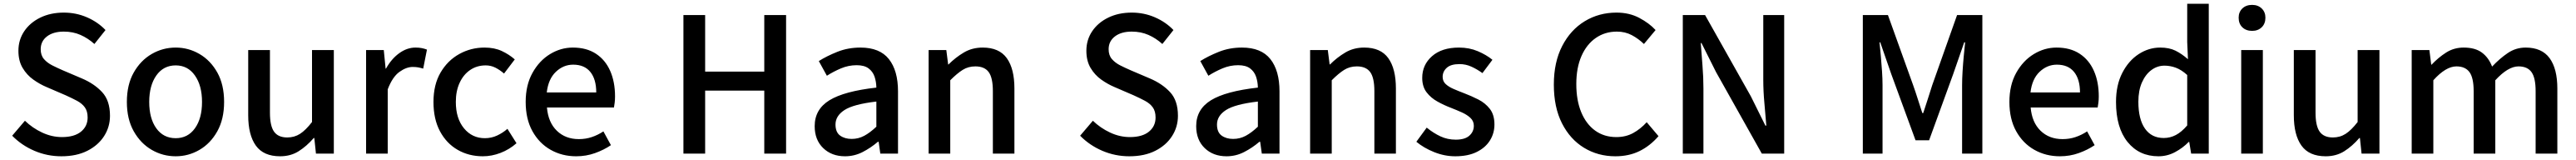

<svg xmlns="http://www.w3.org/2000/svg" viewBox="-20 -817 13723 851"><path d="M307.1 14.2Q231.4 14.2 163.3 -14.9Q95.2 -43.9 44.9 -95.2L112.8 -174.8Q152.8 -136.2 204.3 -112.1Q255.9 -87.9 310.1 -87.9Q376 -87.9 411.4 -116.7Q446.8 -145.5 446.8 -191.9Q446.8 -225.6 431.9 -246.1Q417 -266.6 390.4 -280.8Q363.8 -294.9 330.1 -310.1L228 -354Q191.9 -369.1 157.5 -393.6Q123 -418 100.6 -455.6Q78.1 -493.2 78.1 -546.9Q78.1 -605 109.1 -650.9Q140.1 -696.8 194.8 -723.4Q249.5 -750 319.8 -750Q385.3 -750 443.4 -724.9Q501.5 -699.7 542 -657.2L482.9 -583Q448.7 -613.8 408.7 -631.3Q368.7 -648.9 319.8 -648.9Q263.7 -648.9 230.2 -623.3Q196.8 -597.7 196.8 -555.2Q196.8 -522.9 214.1 -502.9Q231.4 -482.9 258.5 -469.2Q285.6 -455.6 314.9 -442.9L416 -399.9Q481.9 -372.1 523.9 -327.1Q565.9 -282.2 565.9 -201.2Q565.9 -142.1 534.7 -93.3Q503.4 -44.4 445.6 -15.1Q387.7 14.2 307.1 14.2Z M916 14.2Q847.2 14.2 788.1 -20Q729 -54.2 692.4 -118.9Q655.8 -183.6 655.8 -274.9Q655.8 -366.7 692.4 -431.2Q729 -495.6 788.1 -529.8Q847.2 -564 916 -564Q983.9 -564 1042.7 -529.8Q1101.6 -495.6 1137.7 -431.2Q1173.8 -366.7 1173.8 -274.9Q1173.8 -183.6 1137.7 -118.9Q1101.6 -54.2 1042.7 -20Q983.9 14.2 916 14.2ZM916 -82Q980.5 -82 1018.3 -134.5Q1056.2 -187 1056.2 -274.9Q1056.2 -361.8 1018.3 -415.5Q980.5 -469.2 916 -469.2Q850.6 -469.2 812.7 -415.5Q774.9 -361.8 774.9 -274.9Q774.9 -187 812.7 -134.5Q850.6 -82 916 -82Z M1472.2 14.2Q1383.8 14.2 1343 -42.5Q1302.2 -99.1 1302.2 -204.1V-550.8H1418V-217.8Q1418 -147.5 1439.9 -116.7Q1461.9 -85.9 1510.3 -85.9Q1548.3 -85.9 1578.4 -105.2Q1608.4 -124.5 1642.1 -168V-550.8H1758.3V0H1663.1L1654.3 -83H1651.4Q1613.8 -39.6 1571 -12.7Q1528.3 14.2 1472.2 14.2Z M1930.2 0V-550.8H2024.4L2034.2 -452.1H2036.1Q2065.4 -504.4 2106.9 -534.2Q2148.4 -564 2193.4 -564Q2213.4 -564 2227.5 -561Q2241.7 -558.1 2254.4 -553.2L2234.4 -452.1Q2219.2 -456.5 2207.3 -458.7Q2195.3 -460.9 2178.2 -460.9Q2144.5 -460.9 2107.7 -434.6Q2070.8 -408.2 2045.4 -341.8V0Z M2552.2 14.2Q2477.5 14.2 2418 -20Q2358.4 -54.2 2323.7 -118.9Q2289.1 -183.6 2289.1 -274.9Q2289.1 -366.7 2326.9 -431.2Q2364.7 -495.6 2426.8 -529.8Q2488.8 -564 2561 -564Q2613.8 -564 2653.1 -545.7Q2692.4 -527.3 2722.2 -501L2665 -425.8Q2642.6 -445.3 2618.7 -457.3Q2594.7 -469.2 2567.4 -469.2Q2520.5 -469.2 2484.6 -444.8Q2448.7 -420.4 2428.5 -376.7Q2408.2 -333 2408.2 -274.9Q2408.2 -187 2451.7 -134.5Q2495.1 -82 2563 -82Q2597.7 -82 2628.2 -96.2Q2658.7 -110.4 2683.1 -131.8L2731.4 -55.2Q2692.9 -21.5 2646.2 -3.7Q2599.6 14.2 2552.2 14.2Z M3049.3 14.2Q2974.1 14.2 2913.1 -20.3Q2852.1 -54.7 2816.2 -119.4Q2780.3 -184.1 2780.3 -274.9Q2780.3 -364.3 2816.4 -429.2Q2852.5 -494.1 2909.9 -529.1Q2967.3 -564 3031.2 -564Q3104.5 -564 3154.5 -531.2Q3204.6 -498.5 3230.5 -439.9Q3256.3 -381.3 3256.3 -304.2Q3256.3 -286.6 3254.4 -271Q3252.4 -255.4 3250.5 -245.1H2893.6Q2900.4 -166 2946.3 -121.6Q2992.2 -77.1 3063.5 -77.1Q3100.1 -77.1 3132.3 -87.9Q3164.6 -98.6 3194.3 -118.2L3234.4 -44.9Q3196.8 -19.5 3149.7 -2.7Q3102.5 14.2 3049.3 14.2ZM2892.6 -325.2H3156.2Q3156.2 -395.5 3124.8 -434.3Q3093.3 -473.1 3033.2 -473.1Q2981.4 -473.1 2941.2 -435.1Q2900.9 -397 2892.6 -325.2Z M3620.6 0V-736.8H3736.3V-436H4051.3V-736.8H4167.5V0H4051.3V-335H3736.3V0Z M4481.4 14.2Q4410.2 14.2 4365 -29.5Q4319.8 -73.2 4319.8 -146Q4319.8 -235.4 4398.4 -283.7Q4477.1 -332 4648.4 -351.1Q4647.9 -382.3 4638.7 -409.4Q4629.4 -436.5 4606.7 -453.4Q4584 -470.2 4543.5 -470.2Q4500 -470.2 4460 -453.4Q4419.9 -436.5 4384.8 -414.1L4341.8 -492.2Q4384.3 -519 4440.9 -541.5Q4497.6 -564 4563.5 -564Q4666.5 -564 4715.1 -502.7Q4763.7 -441.4 4763.7 -331.1V0H4669.4L4660.6 -63H4656.7Q4619.1 -30.8 4575.2 -8.3Q4531.2 14.2 4481.4 14.2ZM4516.6 -78.1Q4552.7 -78.1 4583.7 -94.7Q4614.7 -111.3 4648.4 -143.1V-276.9Q4526.4 -262.7 4478.5 -231.7Q4430.7 -200.7 4430.7 -154.8Q4430.7 -113.8 4455.3 -95.9Q4480 -78.1 4516.6 -78.1Z M4926.8 0V-550.8H5021L5030.8 -474.1H5032.7Q5070.3 -511.7 5114.5 -537.8Q5158.7 -564 5214.8 -564Q5302.7 -564 5343.3 -507.6Q5383.8 -451.2 5383.8 -346.2V0H5269V-332Q5269 -403.3 5246.8 -433.6Q5224.6 -463.9 5175.8 -463.9Q5137.7 -463.9 5108.2 -445.3Q5078.6 -426.8 5042 -390.1V0Z M5996.1 14.2Q5920.4 14.2 5852.3 -14.9Q5784.2 -43.9 5733.9 -95.2L5801.8 -174.8Q5841.8 -136.2 5893.3 -112.1Q5944.8 -87.9 5999 -87.9Q6064.9 -87.9 6100.3 -116.7Q6135.7 -145.5 6135.7 -191.9Q6135.7 -225.6 6120.8 -246.1Q6106 -266.6 6079.3 -280.8Q6052.7 -294.9 6019 -310.1L5917 -354Q5880.9 -369.1 5846.4 -393.6Q5812 -418 5789.6 -455.6Q5767.1 -493.2 5767.1 -546.9Q5767.1 -605 5798.1 -650.9Q5829.1 -696.8 5883.8 -723.4Q5938.5 -750 6008.8 -750Q6074.2 -750 6132.3 -724.9Q6190.4 -699.7 6231 -657.2L6171.9 -583Q6137.7 -613.8 6097.7 -631.3Q6057.6 -648.9 6008.8 -648.9Q5952.6 -648.9 5919.2 -623.3Q5885.7 -597.7 5885.7 -555.2Q5885.7 -522.9 5903.1 -502.9Q5920.4 -482.9 5947.5 -469.2Q5974.6 -455.6 6003.9 -442.9L6105 -399.9Q6170.9 -372.1 6212.9 -327.1Q6254.9 -282.2 6254.9 -201.2Q6254.9 -142.1 6223.6 -93.3Q6192.4 -44.4 6134.5 -15.1Q6076.7 14.2 5996.1 14.2Z M6513.7 14.2Q6442.4 14.2 6397.2 -29.5Q6352.1 -73.2 6352.1 -146Q6352.1 -235.4 6430.7 -283.7Q6509.3 -332 6680.7 -351.1Q6680.2 -382.3 6670.9 -409.4Q6661.6 -436.5 6638.9 -453.4Q6616.2 -470.2 6575.7 -470.2Q6532.2 -470.2 6492.2 -453.4Q6452.1 -436.5 6417 -414.1L6374 -492.2Q6416.5 -519 6473.1 -541.5Q6529.8 -564 6595.7 -564Q6698.7 -564 6747.3 -502.7Q6795.9 -441.4 6795.9 -331.1V0H6701.7L6692.9 -63H6689Q6651.4 -30.8 6607.4 -8.3Q6563.5 14.2 6513.7 14.2ZM6548.8 -78.1Q6585 -78.1 6616 -94.7Q6647 -111.3 6680.7 -143.1V-276.9Q6558.6 -262.7 6510.7 -231.7Q6462.9 -200.7 6462.9 -154.8Q6462.9 -113.8 6487.5 -95.9Q6512.2 -78.1 6548.8 -78.1Z M6959 0V-550.8H7053.2L7063 -474.1H7064.9Q7102.5 -511.7 7146.7 -537.8Q7190.9 -564 7247.1 -564Q7335 -564 7375.5 -507.6Q7416 -451.2 7416 -346.2V0H7301.3V-332Q7301.3 -403.3 7279.1 -433.6Q7256.8 -463.9 7208 -463.9Q7169.9 -463.9 7140.4 -445.3Q7110.8 -426.8 7074.2 -390.1V0Z M7731.9 14.2Q7675.3 14.2 7620.1 -7.8Q7564.9 -29.8 7524.9 -63L7580.1 -138.2Q7616.2 -108.9 7653.6 -91.6Q7690.9 -74.2 7734.9 -74.2Q7783.7 -74.2 7807.4 -95.5Q7831.1 -116.7 7831.1 -147.9Q7831.1 -172.9 7813.2 -189.7Q7795.4 -206.5 7767.8 -219Q7740.2 -231.4 7710 -243.2Q7673.8 -256.8 7638.2 -276.4Q7602.5 -295.9 7579.3 -326.2Q7556.2 -356.4 7556.2 -402.8Q7556.2 -472.2 7608.4 -518.1Q7660.6 -564 7752 -564Q7806.6 -564 7852.3 -544.7Q7897.9 -525.4 7930.2 -499L7877 -428.2Q7847.7 -449.2 7817.9 -462.6Q7788.1 -476.1 7754.9 -476.1Q7708.5 -476.1 7686.8 -456.3Q7665 -436.5 7665 -408.2Q7665 -384.8 7681.2 -369.9Q7697.3 -355 7723.4 -343.8Q7749.5 -332.5 7780.3 -320.8Q7817.9 -306.6 7855 -287.8Q7892.1 -269 7916.5 -237.8Q7940.9 -206.5 7940.9 -154.8Q7940.9 -108.4 7917 -70.1Q7893.1 -31.7 7846.7 -8.8Q7800.3 14.2 7731.9 14.2Z M8585 14.2Q8492.7 14.2 8418.5 -30.8Q8344.2 -75.7 8300.8 -160.9Q8257.3 -246.1 8257.3 -367.2Q8257.3 -486.3 8301.8 -572.3Q8346.2 -658.2 8421.9 -704.1Q8497.6 -750 8591.3 -750Q8659.2 -750 8712.4 -721.9Q8765.6 -693.8 8799.3 -657.2L8737.3 -583Q8708 -611.3 8672.6 -630.1Q8637.2 -648.9 8593.3 -648.9Q8529.8 -648.9 8481 -615.2Q8432.1 -581.5 8404.5 -519Q8377 -456.5 8377 -370.1Q8377 -283.2 8403.3 -220Q8429.7 -156.7 8477.5 -122.3Q8525.4 -87.9 8590.3 -87.9Q8640.6 -87.9 8679.9 -109.4Q8719.2 -130.9 8752 -167L8814.9 -92.8Q8770 -41 8713.6 -13.4Q8657.2 14.2 8585 14.2Z M8944.3 0V-736.8H9063L9307.1 -304.2L9384.3 -148.9H9389.2Q9384.8 -205.1 9378.9 -269Q9373 -333 9373 -393.1V-736.8H9484.4V0H9365.2L9121.1 -434.1L9043.9 -587.9H9040Q9043.9 -530.8 9049.1 -468.8Q9054.2 -406.7 9054.2 -346.2V0Z M9903.3 0V-736.8H10037.1L10171.4 -363.8Q10184.1 -328.1 10196 -290.5Q10208 -252.9 10220.2 -215.8H10225.1Q10237.8 -252.9 10249.5 -290.5Q10261.2 -328.1 10272.9 -363.8L10405.3 -736.8H10540V0H10432.1V-363.8Q10432.1 -397 10434.6 -437.3Q10437 -477.5 10440.9 -518.1Q10444.8 -558.6 10448.2 -591.8H10443.4L10384.3 -421.9L10256.3 -70.8H10184.1L10055.2 -421.9L9996.1 -591.8H9992.2Q9995.6 -558.6 9999.3 -518.1Q10002.9 -477.5 10005.6 -437.3Q10008.3 -397 10008.3 -363.8V0Z M10953.1 14.2Q10877.9 14.2 10816.9 -20.3Q10755.9 -54.7 10720 -119.4Q10684.1 -184.1 10684.1 -274.9Q10684.1 -364.3 10720.2 -429.2Q10756.3 -494.1 10813.7 -529.1Q10871.1 -564 10935.1 -564Q11008.3 -564 11058.3 -531.2Q11108.4 -498.5 11134.3 -439.9Q11160.2 -381.3 11160.2 -304.2Q11160.2 -286.6 11158.2 -271Q11156.2 -255.4 11154.3 -245.1H10797.4Q10804.2 -166 10850.1 -121.6Q10896 -77.1 10967.3 -77.1Q11003.9 -77.1 11036.1 -87.9Q11068.4 -98.6 11098.1 -118.2L11138.2 -44.9Q11100.6 -19.5 11053.5 -2.7Q11006.3 14.2 10953.1 14.2ZM10796.4 -325.2H11060.1Q11060.1 -395.5 11028.6 -434.3Q10997.1 -473.1 10937 -473.1Q10885.3 -473.1 10845 -435.1Q10804.7 -397 10796.4 -325.2Z M11478 14.2Q11375.5 14.2 11313.7 -61.8Q11252 -137.7 11252 -274.9Q11252 -364.3 11285.4 -429.2Q11318.8 -494.1 11372.6 -529.1Q11426.3 -564 11487.3 -564Q11535.2 -564 11568.6 -547.6Q11602.1 -531.2 11635.3 -502L11631.3 -592.8V-796.9H11746.1V0H11652.3L11642.1 -62H11639.2Q11608.4 -30.3 11566.9 -8.1Q11525.4 14.2 11478 14.2ZM11506.3 -83Q11540.5 -83 11570.8 -98.9Q11601.1 -114.7 11631.3 -149.9V-418Q11600.6 -445.8 11570.8 -456.8Q11541 -467.8 11510.3 -467.8Q11472.2 -467.8 11440.7 -444.6Q11409.2 -421.4 11390.1 -378.4Q11371.1 -335.4 11371.1 -275.9Q11371.1 -183.1 11406.2 -133.1Q11441.4 -83 11506.3 -83Z M11918.9 0V-550.8H12034.2V0ZM11977.1 -652.8Q11944.8 -652.8 11925 -671.9Q11905.3 -690.9 11905.3 -723.1Q11905.3 -752.9 11925 -772Q11944.8 -791 11977.1 -791Q12008.3 -791 12028.1 -772Q12047.9 -752.9 12047.9 -723.1Q12047.9 -690.9 12028.1 -671.9Q12008.3 -652.8 11977.1 -652.8Z M12369.1 14.2Q12280.8 14.2 12240 -42.5Q12199.2 -99.1 12199.2 -204.1V-550.8H12314.9V-217.8Q12314.9 -147.5 12336.9 -116.7Q12358.9 -85.9 12407.2 -85.9Q12445.3 -85.9 12475.3 -105.2Q12505.4 -124.5 12539.1 -168V-550.8H12655.3V0H12560.1L12551.3 -83H12548.3Q12510.7 -39.6 12468 -12.7Q12425.3 14.2 12369.1 14.2Z M12827.1 0V-550.8H12921.4L12931.2 -473.1H12933.1Q12969.2 -511.2 13010.7 -537.6Q13052.2 -564 13104 -564Q13165.5 -564 13201.4 -537.1Q13237.3 -510.3 13255.4 -462.9Q13296.4 -506.3 13339.4 -535.2Q13382.3 -564 13434.1 -564Q13520.5 -564 13561.8 -507.6Q13603 -451.2 13603 -346.2V0H13487.3V-332Q13487.3 -403.3 13465.3 -433.6Q13443.4 -463.9 13396 -463.9Q13340.3 -463.9 13272.5 -390.1V0H13157.2V-332Q13157.2 -403.3 13134.8 -433.6Q13112.3 -463.9 13065.4 -463.9Q13008.8 -463.9 12942.4 -390.1V0Z"/></svg>

Font: Source Han Sans CN Medium
Style: Regular
Weight: 500
Designer: Ryoko NISHIZUKA  (kana, bopomofo & ideographs); Paul D. Hunt (Latin, Greek & Cyrillic); Sandoll Communications , Soo-you
Foundry: Adobe
Version: Version 2.004;hotconv 1.0.118;makeotfexe 2.5.65603